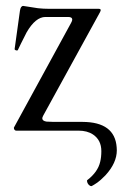

<svg xmlns="http://www.w3.org/2000/svg" viewBox="-20 -445 418 654"><path d="M261.2 -29.8Q371.1 -29.3 377.4 56.6Q377.9 61.5 377.9 66.9Q377.9 109.9 339.4 151.9L323.2 167.5Q308.6 180.2 292 189L288.1 188.5Q279.8 184.6 276.9 174.8L276.4 169.9Q276.4 168.9 277.3 168.5Q313.5 140.6 321.3 106Q325.2 90.3 325.2 69.8Q325.2 32.2 296.9 13.2Q277.3 0 247.1 0H35.2Q30.3 0 27.8 -5.9L27.3 -10.3L27.8 -11.2L222.2 -367.2Q226.1 -374 226.1 -378.4Q226.1 -387.2 211.9 -387.2H134.8Q101.1 -387.2 70.8 -335L51.3 -296.4Q48.3 -290.5 41 -274.9Q40 -272.9 37.6 -272.9L32.2 -274.4Q29.8 -275.9 29.8 -277.8L47.9 -408.2Q50.3 -424.8 59.1 -424.8L109.4 -417Q127.9 -415 147 -415H315.9Q322.8 -415 323.2 -410.6L321.3 -404.8Q321.3 -404.3 320.8 -403.8L127 -50.8Q124 -44.9 124 -42Q124 -33.2 138.2 -30.8Q150.4 -29.3 210.9 -29.8Z"/></svg>

Font: Junicode
Style: Regular
Weight: 400
Designer: Peter S. Baker
Foundry: Briery Creek Software
Version: Version 0.7.2